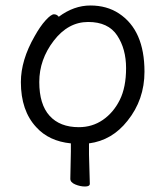

<svg xmlns="http://www.w3.org/2000/svg" viewBox="-20 -506 602 699"><path d="M304 16V56L307 163Q307 173 289.5 173Q272 173 254 165.5Q236 158 236 145L238 46V16Q158 8 112 -43Q56 -103 56 -207Q56 -287 106 -374Q126 -410 146 -432Q166 -454 176.5 -454Q187 -454 194 -445Q249 -486 309 -486Q369 -486 413 -457Q506 -396 506 -245Q506 -143 444 -66Q388 5 304 16ZM267 -43Q316 -43 354.5 -69.5Q393 -96 416 -142Q439 -188 439 -258Q439 -328 406.5 -377Q374 -426 301 -426Q228 -426 175.5 -357.5Q123 -289 123 -207.5Q123 -126 160.5 -84.5Q198 -43 267 -43Z"/></svg>

Font: LXGW WenKai Lite
Style: Regular
Weight: 400
Designer: LXGW / Fontworks Inc.
Foundry: LXGW / Fontworks Inc.
Version: Version 1.511; March 25, 2025